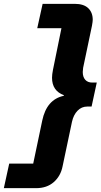

<svg xmlns="http://www.w3.org/2000/svg" viewBox="-81 -813 524 1000"><path d="M402 -710Q402 -701 398 -679L352 -460Q350 -444 350 -438Q350 -412 363 -397.5Q376 -383 399 -383H423L396 -258H373Q344 -258 323 -236.5Q302 -215 294 -179L245 53Q235 104 199 135.5Q163 167 107 167H-61L-33 39H92L139 -185Q162 -295 251 -314L252 -317Q190 -340 190 -408Q190 -425 195 -450L239 -666H113L141 -793H308Q355 -793 378.5 -770.5Q402 -748 402 -710Z"/></svg>

Font: Mona Sans ExtraBold
Style: Italic
Weight: 800
Italic angle: -11.7°
Designer: Deni Anggara
Foundry: GitHub
Version: Version 2.000